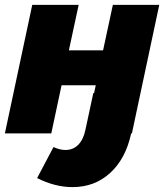

<svg xmlns="http://www.w3.org/2000/svg" viewBox="-26 -546 672 786"><path d="M-6 0 106 -526H296L256 -340H396L436 -526H626L514 0H324L366 -197H226L184 0ZM271 220Q199 220 126 183L193 56Q219 68 242 68Q274 68 295 46Q316 24 324 -16L356 -165H546L511 0Q489 103 425.5 161.5Q362 220 271 220Z"/></svg>

Font: Raleway Black
Style: Italic
Weight: 900
Italic angle: -12°
Designer: Matt McInerney, Pablo Impallari, Rodrigo Fuenzalida
Foundry: Matt McInerney, Pablo Impallari, Rodrigo Fuenzalida
Version: Version 4.101;RELEASE